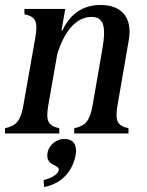

<svg xmlns="http://www.w3.org/2000/svg" viewBox="-39 -536 592 771"><path d="M-19 0H199V-21C154 -31 144 -50 155 -114L191 -319C221 -416 270 -468 328 -468C377 -468 389 -432 371 -333L333 -114C322 -50 304 -31 259 -21V0H477V-21C432 -31 422 -50 433 -114L478 -374C494 -465 450 -516 365 -516C294 -516 242 -480 212 -414H208L223 -500H59V-479C104 -469 114 -450 103 -386L55 -114C44 -50 26 -31 -19 -21ZM136 187 138 215C222 199 256 136 265 86C271 48 258 22 219 22C187 22 158 47 152 76C142 133 201 123 197 147C194 164 169 179 136 187Z"/></svg>

Font: RL Madena Oblique
Style: Regular
Weight: 400
Italic angle: -10°
Designer: I Kadek Wantara Putra
Foundry: Roughlines ID
Version: Version 1.000;Glyphs 3.1.2 (3151)